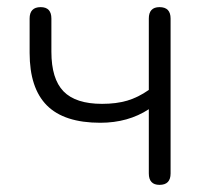

<svg xmlns="http://www.w3.org/2000/svg" viewBox="-20 -512 582 538"><path d="M427 6Q397 6 397 -26V-206Q339 -168 261 -168Q160 -168 111.5 -216.5Q63 -265 63 -364V-460Q63 -492 94 -492Q124 -492 124 -460V-367Q124 -291 158 -256Q192 -221 266 -221Q306 -221 336.5 -230Q367 -239 397 -260V-460Q397 -492 427 -492Q458 -492 458 -460V-26Q458 6 427 6Z"/></svg>

Font: Nunito Light
Style: Regular
Weight: 300
Designer: Vernon Adams
Foundry: Vernon Adams
Version: Version 3.601; ttfautohint (v1.8.2.53-6de2)